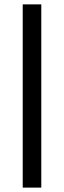

<svg xmlns="http://www.w3.org/2000/svg" viewBox="-20 -731 293 883"><path d="M169.9 131.8H84.5V-710.9H169.9Z"/></svg>

Font: Vazir FD-UI
Style: Bold-FD-UI
Weight: 700
Designer: Saber Rastikerdar
Foundry: Saber Rastikerdar
Version: Version 30.0.0